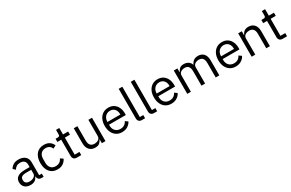

<svg xmlns="http://www.w3.org/2000/svg" viewBox="182 -2200 5570 3673"><g transform="rotate(-30 2967.0 -364.0)"><path d="M505 0H460Q428 0 408 -13.5Q388 -27 379 -51Q370 -75 370 -106V-113L401 -84H366Q350 -37 310.5 -12.5Q271 12 217 12Q135 12 89.5 -30Q44 -72 44 -144Q44 -193 68 -226.5Q92 -260 140.5 -277.5Q189 -295 264 -295H366V-346Q366 -401 336 -430Q306 -459 244 -459Q198 -459 166 -438Q134 -417 113 -382L65 -427Q86 -468 132 -498Q178 -528 248 -528Q341 -528 393.5 -482Q446 -436 446 -354V-70H505ZM366 -235H260Q192 -235 160 -215Q128 -195 128 -157V-136Q128 -98 156 -77Q184 -56 230 -56Q270 -56 300.5 -68.5Q331 -81 348.5 -102.5Q366 -124 366 -150Z M811 12Q702 12 641.5 -61Q581 -134 581 -258Q581 -382 641.5 -455Q702 -528 811 -528Q888 -528 935 -494Q982 -460 1004 -407L937 -373Q923 -413 890.5 -435Q858 -457 811 -457Q740 -457 703.5 -413.5Q667 -370 667 -302V-214Q667 -147 703.5 -103Q740 -59 811 -59Q860 -59 895 -82Q930 -105 951 -149L1009 -110Q984 -55 934.5 -21.5Q885 12 811 12Z M1336 0H1236Q1195 0 1173 -24Q1151 -48 1151 -85V-446H1066V-516H1114Q1140 -516 1149.5 -526.5Q1159 -537 1159 -563V-659H1231V-516H1344V-446H1231V-70H1336Z M1791 0V-84H1787Q1772 -47 1739.5 -17.5Q1707 12 1642 12Q1563 12 1515.5 -39.5Q1468 -91 1468 -185V-516H1548V-199Q1548 -130 1578 -95Q1608 -60 1666 -60Q1698 -60 1726.5 -70.5Q1755 -81 1773 -103Q1791 -125 1791 -159V-516H1871V0Z M2235 12Q2165 12 2113 -21.5Q2061 -55 2032 -115.5Q2003 -176 2003 -258Q2003 -340 2032 -400.5Q2061 -461 2113 -494.5Q2165 -528 2235 -528Q2304 -528 2354 -495.5Q2404 -463 2431 -406Q2458 -349 2458 -276V-238H2087V-214Q2087 -147 2127.5 -102.5Q2168 -58 2240 -58Q2289 -58 2325.5 -81Q2362 -104 2382 -147L2439 -106Q2414 -54 2361 -21Q2308 12 2235 12ZM2235 -461Q2192 -461 2158.5 -441Q2125 -421 2106 -385.5Q2087 -350 2087 -305V-298H2372V-309Q2372 -355 2355 -389Q2338 -423 2307 -442Q2276 -461 2235 -461Z M2746 0H2675Q2634 0 2612 -23.5Q2590 -47 2590 -83V-740H2670V-70H2746Z M3013 0H2942Q2901 0 2879 -23.5Q2857 -47 2857 -83V-740H2937V-70H3013Z M3323 12Q3253 12 3201 -21.5Q3149 -55 3120 -115.5Q3091 -176 3091 -258Q3091 -340 3120 -400.5Q3149 -461 3201 -494.5Q3253 -528 3323 -528Q3392 -528 3442 -495.5Q3492 -463 3519 -406Q3546 -349 3546 -276V-238H3175V-214Q3175 -147 3215.5 -102.5Q3256 -58 3328 -58Q3377 -58 3413.5 -81Q3450 -104 3470 -147L3527 -106Q3502 -54 3449 -21Q3396 12 3323 12ZM3323 -461Q3280 -461 3246.5 -441Q3213 -421 3194 -385.5Q3175 -350 3175 -305V-298H3460V-309Q3460 -355 3443 -389Q3426 -423 3395 -442Q3364 -461 3323 -461Z M3758 0H3678V-516H3758V-432H3762Q3779 -472 3810 -500Q3841 -528 3901 -528Q3952 -528 3995 -503.5Q4038 -479 4059 -423H4061Q4075 -465 4113.5 -496.5Q4152 -528 4218 -528Q4297 -528 4341.5 -476.5Q4386 -425 4386 -331V0H4306V-317Q4306 -385 4279 -420.5Q4252 -456 4193 -456Q4162 -456 4134 -445.5Q4106 -435 4089 -413Q4072 -391 4072 -358V0H3992V-317Q3992 -386 3965 -421Q3938 -456 3881 -456Q3850 -456 3821.5 -445.5Q3793 -435 3775.5 -413Q3758 -391 3758 -358Z M4745 12Q4675 12 4623 -21.5Q4571 -55 4542 -115.5Q4513 -176 4513 -258Q4513 -340 4542 -400.5Q4571 -461 4623 -494.5Q4675 -528 4745 -528Q4814 -528 4864 -495.5Q4914 -463 4941 -406Q4968 -349 4968 -276V-238H4597V-214Q4597 -147 4637.5 -102.5Q4678 -58 4750 -58Q4799 -58 4835.5 -81Q4872 -104 4892 -147L4949 -106Q4924 -54 4871 -21Q4818 12 4745 12ZM4745 -461Q4702 -461 4668.5 -441Q4635 -421 4616 -385.5Q4597 -350 4597 -305V-298H4882V-309Q4882 -355 4865 -389Q4848 -423 4817 -442Q4786 -461 4745 -461Z M5180 0H5100V-516H5180V-432H5184Q5203 -476 5237.5 -502Q5272 -528 5330 -528Q5410 -528 5456.5 -476.5Q5503 -425 5503 -331V0H5423V-317Q5423 -386 5393.5 -421Q5364 -456 5306 -456Q5274 -456 5245 -445.5Q5216 -435 5198 -413Q5180 -391 5180 -358Z M5882 0H5782Q5741 0 5719 -24Q5697 -48 5697 -85V-446H5612V-516H5660Q5686 -516 5695.5 -526.5Q5705 -537 5705 -563V-659H5777V-516H5890V-446H5777V-70H5882Z"/></g></svg>

Font: IBM Plex Sans Var
Style: Regular
Weight: 400
Designer: Mike Abbink, Paul van der Laan, Pieter van Rosmalen
Foundry: Bold Monday
Version: Version 3.000